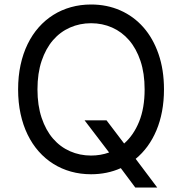

<svg xmlns="http://www.w3.org/2000/svg" viewBox="-20 -757 801 845"><path d="M701.7 -363.6Q701.7 -312.5 693.2 -267.2Q684.7 -221.9 668.5 -183.4Q652.3 -144.9 629.3 -113.3Q606.2 -81.7 577.1 -57.9L671.9 68.2H575.3L511.7 -17Q451.7 9.9 380.7 9.9Q334.2 9.9 292.3 -1.8Q250.4 -13.5 214.7 -35.9Q179 -58.2 150.4 -90.6Q121.8 -122.9 101.6 -164.4Q81.3 -206 70.5 -256Q59.7 -306.1 59.7 -363.6Q59.7 -421.2 70.5 -471.2Q81.3 -521.3 101.6 -562.9Q121.8 -604.4 150.4 -636.7Q179 -669 214.7 -691.4Q250.4 -713.8 292.3 -725.5Q334.2 -737.2 380.7 -737.2Q450.6 -737.2 509.4 -711.3Q568.2 -685.4 611 -636.9Q653.8 -588.4 677.7 -519.2Q701.7 -449.9 701.7 -363.6ZM448.9 -227.3 526.3 -125.4Q567.8 -161.6 592.2 -221.4Q616.5 -281.2 616.5 -363.6Q616.5 -434.7 598.2 -489Q579.9 -543.3 548.1 -580.1Q516.3 -616.8 473.4 -635.8Q430.4 -654.8 380.7 -654.8Q331.3 -654.8 288.2 -635.8Q245 -616.8 213.2 -580.1Q181.5 -543.3 163.2 -489Q144.9 -434.7 144.9 -363.6Q144.9 -293 163.2 -238.5Q181.5 -183.9 213.2 -147.2Q245 -110.4 288.2 -91.4Q331.3 -72.4 380.7 -72.4Q422.6 -72.4 460.2 -85.9L352.3 -227.3Z"/></svg>

Font: Interop
Style: Regular
Weight: 400
Designer: Rasmus Andersson, Google, Jang Haemin
Foundry: jhaemin
Version: Version 1.008